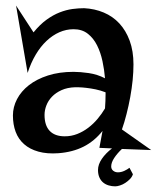

<svg xmlns="http://www.w3.org/2000/svg" viewBox="-20 -533 557 682"><path d="M454.1 -304.2Q454.1 -278.3 451.2 -248.5Q448.2 -218.8 442.6 -188Q437 -157.2 429.4 -127.7Q421.9 -98.1 413.1 -73.2L517.1 0L413.1 -3.9Q396.5 11.7 385.7 28.1Q375 44.4 375 58.1Q375 67.9 382.1 73.5Q389.2 79.1 398.9 79.1Q410.2 79.1 421.4 74Q432.6 68.8 439.9 63L452.1 85.9Q449.2 95.2 441.7 103Q434.1 110.8 425 116.7Q416 122.6 406.2 125.7Q396.5 128.9 389.2 128.9Q377.4 128.9 366.5 125.7Q355.5 122.6 346.9 115.7Q338.4 108.9 333.3 97.7Q328.1 86.4 328.1 70.8Q328.1 51.3 341.8 31.2Q355.5 11.2 377.9 -5.9L333 -7.8L344.2 -67.9Q314.9 -31.2 276.6 -12Q238.3 7.3 188 11.2Q147 14.2 116.5 5.6Q85.9 -2.9 65.7 -20.8Q45.4 -38.6 35.6 -64.7Q25.9 -90.8 25.9 -123Q25.9 -152.8 40.5 -180.9Q55.2 -209 82.8 -230.5Q110.4 -252 150.4 -264.9Q190.4 -277.8 241.2 -277.8Q264.6 -277.8 295.2 -273.4Q325.7 -269 353 -254.9Q350.6 -284.7 344 -315.7Q337.4 -346.7 324.7 -372.1Q312 -397.5 291.7 -413.3Q271.5 -429.2 241.2 -429.2Q215.3 -429.2 190.9 -418.5Q166.5 -407.7 145.3 -387.7Q124 -367.7 106.9 -338.9Q89.8 -310.1 78.1 -273.9L37.1 -513.2L99.1 -418Q122.1 -446.3 145.5 -463.1Q168.9 -480 192.1 -489Q215.3 -498 237.1 -501Q258.8 -503.9 278.8 -503.9Q316.4 -502 348.4 -488.5Q380.4 -475.1 403.8 -450Q427.2 -424.8 440.7 -388.2Q454.1 -351.6 454.1 -304.2ZM353 -147.9Q354 -161.6 354.5 -174.3Q355 -187 355 -199.2V-205.1Q337.4 -211.9 319.6 -215.6Q301.8 -219.2 286.6 -220.9Q271.5 -222.7 261 -222.9Q250.5 -223.1 247.1 -223.1Q219.2 -222.2 198.7 -212.9Q178.2 -203.6 164.8 -189.7Q151.4 -175.8 144.8 -158.7Q138.2 -141.6 138.2 -125Q138.2 -87.4 156.5 -68.1Q174.8 -48.8 210 -48.8Q233.4 -48.8 254.4 -57.1Q275.4 -65.4 293.7 -79.3Q312 -93.3 326.9 -111.1Q341.8 -128.9 353 -147.9Z"/></svg>

Font: Risque
Style: Regular
Weight: 400
Designer: Astigmatic (AOETI)
Foundry: Astigmatic (AOETI)
Version: Version 1.000